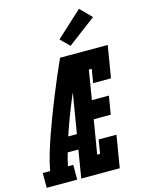

<svg xmlns="http://www.w3.org/2000/svg" viewBox="-192 -1072 863 1155"><g transform="rotate(-15 239.5 -495.0)"><path d="M-49 0V-92H-3Q7 -147 23.5 -201Q40 -255 59 -309Q78 -363 98.5 -416.5Q119 -470 140.5 -523Q162 -576 184.5 -629Q207 -682 231 -735H288L284 -715L331 -698Q283 -591 238 -483Q193 -375 156 -265H210L195 -173H128Q122 -153 117 -132.5Q112 -112 108 -92H141V0ZM166 0 288 -735H528L495 -536H384L398 -621H380L350 -439H456L437 -325H331L296 -114H314L328 -200H439L406 0ZM311 -788 256 -842 417 -990 486 -920Z"/></g></svg>

Font: Iosevka Curly Slab HvObl
Style: Regular
Weight: 900
Italic angle: -9°
Monospace: yes
Designer: Belleve Invis
Foundry: Belleve Invis
Version: Version 11.1.0; ttfautohint (v1.8.3)